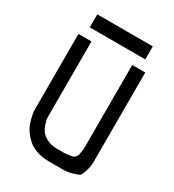

<svg xmlns="http://www.w3.org/2000/svg" viewBox="-213 -1029 1044 1150"><g transform="rotate(30 309.0 -454.0)"><path d="M117 -818V-908H501V-818ZM309 0Q262 0 224 -12.5Q186 -25 162.5 -45.5Q139 -66 121.5 -90.5Q104 -115 96 -139.5Q88 -164 83.5 -184.5Q79 -205 78 -218V-230V-750H168V-230Q168 -224 169 -214.5Q170 -205 177.5 -181Q185 -157 198.5 -138.5Q212 -120 241 -105Q270 -90 309 -90Q342 -90 356 -90Q370 -90 390 -93Q410 -96 416 -97Q422 -98 431.5 -107.5Q441 -117 442.5 -123.5Q444 -130 447 -149.5Q450 -169 450 -183.5Q450 -198 450 -230V-750H540V-230Q540 -160 540 -131.5Q540 -103 530 -69Q520 -35 512 -27.5Q504 -20 469.5 -10Q435 0 407 0Q379 0 309 0Z"/></g></svg>

Font: Hermit
Style: Regular
Weight: 400
Designer: Pablo Caro
Version: Version 2.000;PS 002.000;hotconv 1.0.88;makeotf.lib2.5.64775